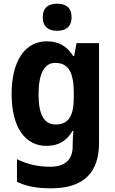

<svg xmlns="http://www.w3.org/2000/svg" viewBox="-20 -781 624 1041"><path d="M290 -761C243 -761 212 -741 212 -687C212 -635 244 -614 290 -614C335 -614 368 -635 368 -687C368 -741 336 -761 290 -761ZM234 -557C117 -557 43 -453 43 -271C43 -91 116 10 232 10C300 10 343 -20 373 -71H378C376 -49 374 -18 374 1V13C374 87 330 123 253 123C184 123 130 110 72 82V205C125 230 182 240 257 240C436 240 517 153 517 -7V-547H395L382 -477H377C344 -529 300 -557 234 -557ZM279 -440C352 -440 380 -388 380 -276V-252C380 -152 351 -106 282 -106C220 -106 189 -158 189 -269C189 -381 220 -440 279 -440Z"/></svg>

Font: Noto Sans Thai Looped SemiCondensed
Style: Bold
Weight: 700
Width: 4
Designer: Sasikarn Vongin, Ben Mitchell
Foundry: The Fontpad Ltd
Version: Version 1.001